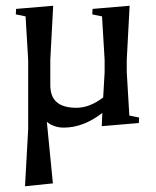

<svg xmlns="http://www.w3.org/2000/svg" viewBox="-20 -429 544 668"><path d="M463 -1 334 10 336 -36Q270 15 202 15Q168 15 143 -5L164 209L67 219L78 21V-221L69 -372L35 -379L36 -398L165 -409L155 -221V-133Q155 -93 177.5 -73.5Q200 -54 246 -54Q292 -54 339 -90L344 -178V-221L335 -372L301 -379L302 -398L431 -409L421 -221V-178L430 -27L464 -20Z"/></svg>

Font: Balthazar
Style: Regular
Weight: 400
Designer: Dario Manuel Muhafara
Foundry: Dario Manuel Muhafara
Version: Version 1.000